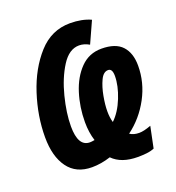

<svg xmlns="http://www.w3.org/2000/svg" viewBox="-137 -834 905 986"><g transform="rotate(-20 315.0 -341.5)"><path d="M539 28 563 -88Q523 -73 498 -73Q467 -73 447 -87Q521 -142 565.5 -225Q610 -308 610 -400Q610 -469 574.5 -507.5Q539 -546 462 -546Q394 -546 347.5 -498.5Q301 -451 277.5 -376Q254 -301 254 -220Q254 -163 269 -117Q253 -114 243 -114Q179 -114 179 -224Q179 -296 201.5 -384.5Q224 -473 264.5 -537Q305 -601 360 -601Q387 -601 415 -585L468 -702Q420 -724 355 -724Q253 -724 182 -645Q111 -566 73 -449Q35 -332 35 -217Q35 -112 79.5 -51Q124 10 210 10Q260 10 312 -7Q359 41 449 41Q473 41 496.5 38.5Q520 36 539 28ZM381 -233Q381 -268 389.5 -314.5Q398 -361 414.5 -396Q431 -431 457 -431Q480 -431 480 -391Q480 -338 454.5 -274Q429 -210 389 -172Q381 -198 381 -233Z"/></g></svg>

Font: Noto Sans UI Condensed ExtraBold
Style: Italic
Weight: 800
Width: 3
Designer: Monotype Design Team
Foundry: Monotype Imaging Inc.
Version: 1.001